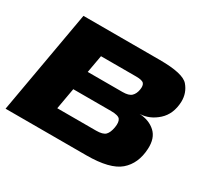

<svg xmlns="http://www.w3.org/2000/svg" viewBox="-136 -881 1166 1086"><g transform="rotate(30 447.0 -337.5)"><path d="M5 0H532Q686.5 0 748.8 -53.8Q811 -107.5 816 -205.5Q820 -277 780.2 -313.5Q740.5 -350 676.5 -353.5Q740.5 -356 792 -402.5Q843.5 -449 846.5 -531Q848 -589 811.2 -632Q774.5 -675 623.5 -675H124ZM257 -148.5 281.5 -287H528Q576.5 -287 588 -270.5Q599.5 -254 593.5 -218Q587 -181 570.8 -164.8Q554.5 -148.5 510.5 -148.5ZM303.5 -412.5 324 -527H554Q594 -527 604.5 -514.2Q615 -501.5 610 -473.5Q605 -444.5 588.2 -428.5Q571.5 -412.5 530.5 -412.5Z"/></g></svg>

Font: Anybody Expanded ExtraBold
Style: Italic
Weight: 800
Width: 7
Italic angle: -10°
Version: Version 1.113;gftools[0.9.25]